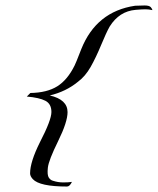

<svg xmlns="http://www.w3.org/2000/svg" viewBox="-20 -581 577 702"><path d="M474 -560Q492 -561 509 -561Q526 -561 531.5 -554.5Q537 -548 537 -544Q524 -547 512 -547Q500 -547 476 -545Q416 -540 381 -484Q369 -463 350 -417Q331 -371 311.5 -336.5Q292 -302 265 -282Q221 -246 162 -232Q227 -217 227 -171Q227 -135 192.5 -65Q158 5 155 32Q152 59 158.5 68.5Q165 78 174 80Q192 86 211.5 86Q231 86 243 84Q235 101 225 101Q125 101 100 74Q90 63 90 53Q90 11 126 -61Q168 -142 168 -171.5Q168 -201 146 -212.5Q124 -224 78 -228L91 -241Q152 -242 189.5 -265.5Q227 -289 253 -342Q256 -347 277 -401Q332 -539 474 -560Z"/></svg>

Font: Italianno
Style: Regular
Weight: 400
Designer: Robert E. Leuschke
Foundry: Robert E. Leuschke
Version: Version 1.003